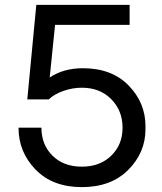

<svg xmlns="http://www.w3.org/2000/svg" viewBox="-20 -750 663 788"><path d="M56 -226H150Q150 -156 195.5 -111Q241 -66 316 -66Q390 -66 436.5 -111Q483 -156 483 -226Q483 -296 436.5 -343Q390 -390 316 -390Q278 -390 240.5 -377Q203 -364 180 -342H92L129 -730H512V-648H206L184 -432Q241 -470 320 -470Q439 -470 508 -399Q577 -328 577 -233V-219Q577 -124 506.5 -53Q436 18 316 18Q196 18 126 -54Q56 -126 56 -226Z"/></svg>

Font: Sora
Style: Regular
Weight: 400
Designer: Jonathan Barnbrook, Julián Moncada
Foundry: Barnbrook Fonts
Version: Version 2.000